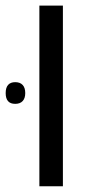

<svg xmlns="http://www.w3.org/2000/svg" viewBox="-52 -650 326 670"><path d="M85.4 0V-630.4H167.5V0ZM1 -287.6Q-32.2 -287.6 -32.2 -325.2Q-32.2 -344.2 -23.7 -353.8Q-15.1 -363.3 1 -363.3Q18.1 -363.3 27.1 -353.5Q36.1 -343.8 36.1 -325.2Q36.1 -307.1 27.1 -297.4Q18.1 -287.6 1 -287.6Z"/></svg>

Font: Wonky
Style: Regular
Weight: 400
Designer: Monotype Design Team
Foundry: Monotype Imaging Inc.
Version: Version 3.000